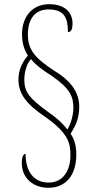

<svg xmlns="http://www.w3.org/2000/svg" viewBox="-20 -780 453 916"><path d="M211 116C294 116 344 56 344 -42C344 -93 331 -121 317 -142C339 -179 358 -211 358 -272C358 -336 321 -393 241 -441C150 -501 113 -540 113 -615C113 -690 147 -735 212 -735C288 -735 304 -693 304 -627C318 -627 326 -638 326 -668C326 -719 291 -760 215 -760C133 -760 85 -699 85 -617C85 -572 97 -540 113 -515C84 -481 68 -444 68 -400C68 -333 106 -282 198 -221C309 -142 316 -94 316 -39C316 31 283 91 212 91C137 91 102 33 102 -46C92 -46 84 -32 84 -2C84 73 142 116 211 116ZM301 -162C291 -177 262 -210 212 -244C119 -312 96 -341 96 -400C96 -440 109 -478 128 -498C150 -470 186 -444 227 -418C317 -356 330 -317 330 -265C330 -226 315 -183 301 -162Z"/></svg>

Font: Noto Serif Armenian ExtraCondensed Thin
Style: Regular
Weight: 100
Width: 2
Designer: Monotype Design Team
Foundry: Monotype Imaging Inc.
Version: Version 2.008